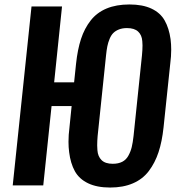

<svg xmlns="http://www.w3.org/2000/svg" viewBox="-20 -839 805 869"><path d="M478.5 9.8Q418.9 9.8 378.7 -9.5Q338.4 -28.8 318.8 -64.2Q299.3 -99.6 293 -149.9Q290 -172.4 290 -197.3Q290 -228 294.4 -262.2L304.2 -358.9H213.4L175.8 0H37.6L122.6 -809.6H260.7L225.1 -466.3H315.4L324.2 -550.3Q331.1 -615.2 346.7 -662.8Q362.3 -710.4 390.4 -746.3Q418.5 -782.2 462.4 -800.5Q506.3 -818.8 565.9 -818.8Q625.5 -818.8 665.5 -800Q705.6 -781.2 725.3 -746.3Q745.1 -711.4 752 -661.6Q754.9 -638.7 754.9 -613.8Q754.9 -584 750.5 -550.3L720.2 -262.2Q713.4 -198.2 697.5 -150.1Q681.6 -102.1 653.8 -65.2Q626 -28.3 581.8 -9.3Q537.6 9.8 478.5 9.8ZM490.2 -97.7Q515.6 -97.7 533.2 -106.7Q550.8 -115.7 561 -134.3Q571.3 -152.8 576.2 -173.1Q581.1 -193.4 584.5 -223.6L622.6 -588.9Q625 -613.3 625 -633.8Q625 -644 624 -652.8Q622.1 -680.2 605.2 -696Q588.4 -711.9 554.7 -711.9Q534.2 -711.9 518.6 -705.8Q502.9 -699.7 492.9 -689.7Q482.9 -679.7 476.1 -663.1Q469.2 -646.5 465.8 -629.4Q462.4 -612.3 460 -588.9L421.9 -223.6Q419.9 -200.7 419.9 -180.7Q419.9 -168.9 420.9 -159.2Q422.9 -130.9 439.7 -114.3Q456.5 -97.7 490.2 -97.7Z"/></svg>

Font: Oswald
Style: Medium
Weight: 500
Designer: Vernon Adams
Foundry: Vernon Adams
Version: 3.0; ttfautohint (v0.94.23-7a4d-dirty) -l 8 -r 50 -G 150 -x 